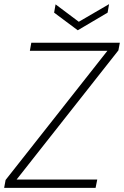

<svg xmlns="http://www.w3.org/2000/svg" viewBox="-22 -906 598 926"><path d="M-2 0 5 -38 496 -661H122L129 -700H556L549 -663L58 -40H447L439 0ZM504 -886 497 -845 353 -760 239 -845 246 -885 358 -801Z"/></svg>

Font: DM Sans 9pt ExtraLight
Style: Italic
Weight: 250
Italic angle: -10°
Version: Version 4.004;gftools[0.9.30]